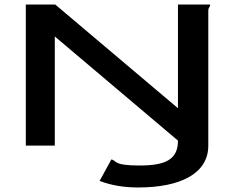

<svg xmlns="http://www.w3.org/2000/svg" viewBox="-20 -643 1040 848"><path d="M766 -623V-165L224 -623H94V0H222V-482L766 -22C766 60 714 88 596 88C477 88 498 67 472 61L420 156C472 176 528 185 590 185C776 185 900 124 900 0V-596C900 -612 908 -609 908 -623Z"/></svg>

Font: Inconsolata UltraExpanded
Style: Bold
Weight: 700
Width: 9
Monospace: yes
Designer: Raph Levien, Cyreal, Brenton Simpson
Foundry: Raph Levien, Cyreal, Google
Version: Version 3.100